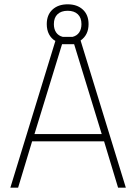

<svg xmlns="http://www.w3.org/2000/svg" viewBox="-20 -871 632 891"><path d="M564 0H528L463 -215H129L64 0H28L237 -681Q218 -692 207.5 -712Q197 -732 197 -759Q197 -802 223.5 -826.5Q250 -851 294 -851Q338 -851 364.5 -826.5Q391 -802 391 -759Q391 -709 354 -683ZM230 -759Q230 -736 240.5 -720.5Q251 -705 271 -700H317Q337 -705 347.5 -720.5Q358 -736 358 -759Q358 -789 341 -805Q324 -821 294 -821Q264 -821 247 -805Q230 -789 230 -759ZM452 -249 324 -666H268L140 -249Z"/></svg>

Font: Cairo ExtraLight
Style: Regular
Weight: 275
Designer: Mohamed Gaber, Accademia di Belle Arti di Urbino and others
Foundry: Kief Type Foundry, Accademia di Belle Arti di Urbino and others
Version: Version 3.011